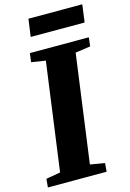

<svg xmlns="http://www.w3.org/2000/svg" viewBox="-147 -994 720 1061"><g transform="rotate(-15 213.0 -464.0)"><path d="M-10 0 -5.5 -48.5 76.5 -62.5 160.5 -680 79.5 -692.5 86 -743H423L417.5 -692.5L331 -680L247 -62.5L330 -48.5L326 0ZM127.5 -928.5H435.5L422 -828H113.5Z"/></g></svg>

Font: Merriweather 28pt Black
Style: Italic
Weight: 900
Italic angle: -7.8°
Version: Version 2.101